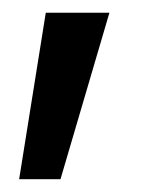

<svg xmlns="http://www.w3.org/2000/svg" viewBox="-20 -117 224 299"><path d="M9.8 162.1H74.2L150.4 -97.2H51.3Z"/></svg>

Font: Guggenheim Sans Display
Style: Regular
Weight: 400
Designer: Modified by Tom Baber under direction of Pentagram Design 2023
Foundry: rsms
Version: Version 1.001;Glyphs 3.1.2 (3151)